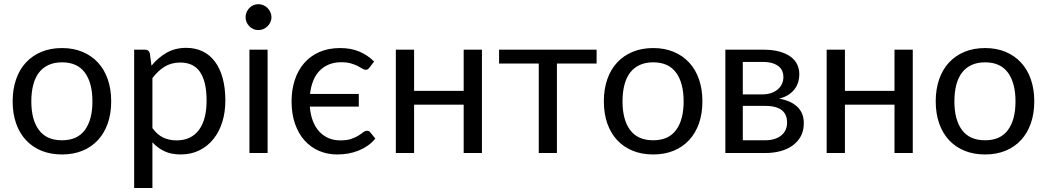

<svg xmlns="http://www.w3.org/2000/svg" viewBox="-20 -750 5131 941"><path d="M284 -514.5Q339.5 -514.5 384 -496Q428.5 -477.5 460 -443.5Q491.5 -409.5 508.2 -361.2Q525 -313 525 -253.5Q525 -193.5 508.2 -145.5Q491.5 -97.5 460 -63.5Q428.5 -29.5 384 -11.2Q339.5 7 284 7Q228 7 183.2 -11.2Q138.5 -29.5 107 -63.5Q75.5 -97.5 58.8 -145.5Q42 -193.5 42 -253.5Q42 -313 58.8 -361.2Q75.5 -409.5 107 -443.5Q138.5 -477.5 183.2 -496Q228 -514.5 284 -514.5ZM284 -62.5Q359 -62.5 396 -112.8Q433 -163 433 -253Q433 -343.5 396 -394Q359 -444.5 284 -444.5Q246 -444.5 217.8 -431.5Q189.5 -418.5 170.8 -394Q152 -369.5 142.8 -333.8Q133.5 -298 133.5 -253Q133.5 -163 170.8 -112.8Q208 -62.5 284 -62.5Z M727 -122Q751.5 -89 780.5 -75.5Q809.5 -62 845.5 -62Q916.5 -62 954.5 -112.5Q992.5 -163 992.5 -256.5Q992.5 -306 983.8 -341.5Q975 -377 958.5 -399.8Q942 -422.5 918 -433Q894 -443.5 863.5 -443.5Q820 -443.5 787.2 -423.5Q754.5 -403.5 727 -367ZM722.5 -428Q754.5 -467.5 796.5 -491.5Q838.5 -515.5 892.5 -515.5Q936.5 -515.5 972 -498.8Q1007.5 -482 1032.5 -449.2Q1057.5 -416.5 1071 -368Q1084.5 -319.5 1084.5 -256.5Q1084.5 -200.5 1069.5 -152.2Q1054.5 -104 1026.2 -68.8Q998 -33.5 957.2 -13.2Q916.5 7 865.5 7Q819 7 785.8 -8.8Q752.5 -24.5 727 -52.5V171.5H637.5V-506.5H691Q710 -506.5 714.5 -488Z M1291.5 -506.5V0H1202.5V-506.5ZM1310.5 -665.5Q1310.5 -652.5 1305.2 -641.2Q1300 -630 1291.2 -621.2Q1282.5 -612.5 1270.8 -607.5Q1259 -602.5 1246 -602.5Q1233 -602.5 1221.8 -607.5Q1210.5 -612.5 1202 -621.2Q1193.5 -630 1188.5 -641.2Q1183.5 -652.5 1183.5 -665.5Q1183.5 -678.5 1188.5 -690.2Q1193.5 -702 1202 -710.8Q1210.5 -719.5 1221.8 -724.5Q1233 -729.5 1246 -729.5Q1259 -729.5 1270.8 -724.5Q1282.5 -719.5 1291.2 -710.8Q1300 -702 1305.2 -690.2Q1310.5 -678.5 1310.5 -665.5Z M1791 -419Q1787 -413.5 1783 -410.8Q1779 -408 1772 -408Q1764.5 -408 1755.5 -413.8Q1746.5 -419.5 1733 -426.5Q1719.5 -433.5 1700 -439.2Q1680.5 -445 1652.5 -445Q1619 -445 1592.5 -434.2Q1566 -423.5 1546.5 -403.5Q1527 -383.5 1515.2 -354.5Q1503.5 -325.5 1499.5 -289.5H1738.5V-227.5H1498.5Q1501.5 -187.5 1513.5 -156.8Q1525.5 -126 1545 -105Q1564.5 -84 1590.5 -73Q1616.5 -62 1648 -62Q1680.5 -62 1701.5 -69.2Q1722.5 -76.5 1736.8 -85.5Q1751 -94.5 1760.2 -101.8Q1769.5 -109 1778.5 -109Q1790 -109 1795.5 -100.5L1819.5 -71Q1803 -50.5 1782 -36Q1761 -21.5 1736.8 -11.8Q1712.5 -2 1686 2.5Q1659.5 7 1632 7Q1584.5 7 1543.8 -10.5Q1503 -28 1473 -61.2Q1443 -94.5 1426 -143Q1409 -191.5 1409 -253.5Q1409 -310 1424.8 -358Q1440.5 -406 1470.8 -440.8Q1501 -475.5 1545.2 -495Q1589.5 -514.5 1647 -514.5Q1700.5 -514.5 1741.2 -497.2Q1782 -480 1813.5 -448.5Z M2342 -506.5V0H2252.5V-237H2009.5V0H1920V-506.5H2009.5V-304.5H2252.5V-506.5Z M2904 -438.5H2709.5V0H2620.5V-438.5H2426V-506.5H2904Z M3181.5 -514.5Q3237 -514.5 3281.5 -496Q3326 -477.5 3357.5 -443.5Q3389 -409.5 3405.8 -361.2Q3422.5 -313 3422.5 -253.5Q3422.5 -193.5 3405.8 -145.5Q3389 -97.5 3357.5 -63.5Q3326 -29.5 3281.5 -11.2Q3237 7 3181.5 7Q3125.5 7 3080.8 -11.2Q3036 -29.5 3004.5 -63.5Q2973 -97.5 2956.2 -145.5Q2939.5 -193.5 2939.5 -253.5Q2939.5 -313 2956.2 -361.2Q2973 -409.5 3004.5 -443.5Q3036 -477.5 3080.8 -496Q3125.5 -514.5 3181.5 -514.5ZM3181.5 -62.5Q3256.5 -62.5 3293.5 -112.8Q3330.5 -163 3330.5 -253Q3330.5 -343.5 3293.5 -394Q3256.5 -444.5 3181.5 -444.5Q3143.5 -444.5 3115.2 -431.5Q3087 -418.5 3068.2 -394Q3049.5 -369.5 3040.2 -333.8Q3031 -298 3031 -253Q3031 -163 3068.2 -112.8Q3105.5 -62.5 3181.5 -62.5Z M3729.5 -62.5Q3779.5 -62.5 3808.5 -85.8Q3837.5 -109 3837.5 -149.5Q3837.5 -167.5 3832 -182.2Q3826.5 -197 3814 -208Q3801.5 -219 3780.8 -225Q3760 -231 3730 -231H3620.5V-62.5ZM3620.5 -446.5V-287.5H3718Q3740 -287.5 3758.8 -293.8Q3777.5 -300 3791 -311.2Q3804.5 -322.5 3812 -338.2Q3819.5 -354 3819.5 -373Q3819.5 -387 3814.5 -400.2Q3809.5 -413.5 3797.5 -423.8Q3785.5 -434 3766 -440.2Q3746.5 -446.5 3718 -446.5ZM3720.5 -506.5Q3767.5 -506.5 3801 -497Q3834.5 -487.5 3856 -471.2Q3877.5 -455 3887.5 -433Q3897.5 -411 3897.5 -386Q3897.5 -369.5 3893 -351.5Q3888.5 -333.5 3877.2 -317Q3866 -300.5 3846.8 -287.2Q3827.5 -274 3798.5 -266.5Q3856.5 -256.5 3888 -226.2Q3919.5 -196 3919.5 -146.5Q3919.5 -109.5 3904.8 -82.2Q3890 -55 3864.2 -36.5Q3838.5 -18 3804 -9Q3769.5 0 3730 0H3535V-506.5Z M4453.5 -506.5V0H4364V-237H4121V0H4031.5V-506.5H4121V-304.5H4364V-506.5Z M4808 -514.5Q4863.5 -514.5 4908 -496Q4952.5 -477.5 4984 -443.5Q5015.5 -409.5 5032.2 -361.2Q5049 -313 5049 -253.5Q5049 -193.5 5032.2 -145.5Q5015.5 -97.5 4984 -63.5Q4952.5 -29.5 4908 -11.2Q4863.5 7 4808 7Q4752 7 4707.2 -11.2Q4662.5 -29.5 4631 -63.5Q4599.5 -97.5 4582.8 -145.5Q4566 -193.5 4566 -253.5Q4566 -313 4582.8 -361.2Q4599.5 -409.5 4631 -443.5Q4662.5 -477.5 4707.2 -496Q4752 -514.5 4808 -514.5ZM4808 -62.5Q4883 -62.5 4920 -112.8Q4957 -163 4957 -253Q4957 -343.5 4920 -394Q4883 -444.5 4808 -444.5Q4770 -444.5 4741.8 -431.5Q4713.5 -418.5 4694.8 -394Q4676 -369.5 4666.8 -333.8Q4657.5 -298 4657.5 -253Q4657.5 -163 4694.8 -112.8Q4732 -62.5 4808 -62.5Z"/></svg>

Font: Lato 2
Style: Regular
Weight: 400
Designer: Lukasz Dziedzic with Adam Twardoch and Botio Nikoltchev
Foundry: tyPoland Lukasz Dziedzic
Version: Version 2.015; 2015-08-06; http://www.latofonts.com/